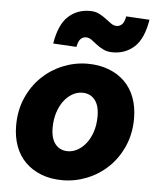

<svg xmlns="http://www.w3.org/2000/svg" viewBox="-54 -792 707 851"><g transform="rotate(5 300.0 -367.0)"><path d="M256 12Q203 12 161.5 -4Q120 -20 90.5 -49Q61 -78 45.5 -119.5Q30 -161 30 -212Q30 -280 54.5 -335.5Q79 -391 119.5 -430Q160 -469 213 -490.5Q266 -512 322 -512Q374 -512 416 -496Q458 -480 487.5 -451Q517 -422 532.5 -380.5Q548 -339 548 -288Q548 -220 523.5 -164.5Q499 -109 458.5 -70Q418 -31 365 -9.5Q312 12 256 12ZM268 -118Q290 -118 311.5 -130Q333 -142 349.5 -163.5Q366 -185 376 -215.5Q386 -246 386 -284Q386 -332 365.5 -357Q345 -382 310 -382Q287 -382 266 -370Q245 -358 228.5 -336.5Q212 -315 202 -284Q192 -253 192 -216Q192 -168 212.5 -143Q233 -118 268 -118ZM428 -572Q404 -572 386.5 -580.5Q369 -589 355.5 -599.5Q342 -610 330 -619Q318 -628 304 -628Q292 -628 281.5 -618.5Q271 -609 266 -582L162 -588Q176 -673 215.5 -709.5Q255 -746 312 -746Q336 -746 353.5 -737Q371 -728 384.5 -717.5Q398 -707 410 -698.5Q422 -690 436 -690Q448 -690 458.5 -699.5Q469 -709 474 -736L578 -730Q564 -645 524.5 -608.5Q485 -572 428 -572Z"/></g></svg>

Font: Source Code Pro Black
Style: Italic
Weight: 900
Italic angle: -11°
Monospace: yes
Designer: Paul D. Hunt, Teo Tuominen
Foundry: Adobe Systems Incorporated
Version: Version 1.050;PS 1.000;hotconv 16.6.51;makeotf.lib2.5.65220